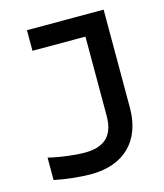

<svg xmlns="http://www.w3.org/2000/svg" viewBox="-104 -749 716 837"><g transform="rotate(-15 254.5 -330.5)"><path d="M201 -89C163 -89 98 -96 39 -110V-9C85 1 157 9 204 9C351 9 442 -76 442 -227V-670H96V-577H335V-219C335 -121 281 -89 201 -89Z"/></g></svg>

Font: LT Wave Alt Medium
Style: Regular
Weight: 500
Designer: Daniel Lyons
Version: Version 2.5 (Glyphs App)